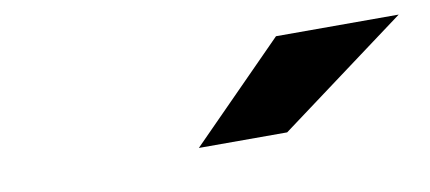

<svg xmlns="http://www.w3.org/2000/svg" viewBox="-32 -834 676 302"><g transform="rotate(-10 306.5 -683.0)"><path d="M267 -607 417 -759H613L408 -607Z"/></g></svg>

Font: Montserrat Thin ExtraBold
Style: Italic
Weight: 800
Italic angle: -11.3°
Version: Version 9.000